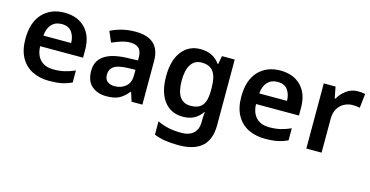

<svg xmlns="http://www.w3.org/2000/svg" viewBox="-79 -927 2973 1543"><g transform="rotate(15 1407.5 -156.0)"><path d="M301 -552Q410 -552 473.5 -487Q537 -422 537 -306V-241H180Q182 -168 221 -128Q260 -88 332 -88Q383 -88 424 -98Q465 -108 508 -127V-27Q468 -8 425 1Q382 10 321 10Q241 10 180 -20.5Q119 -51 84.5 -113Q50 -175 50 -267Q50 -406 119 -479Q188 -552 301 -552ZM303 -458Q251 -458 219.5 -425Q188 -392 183 -330H414Q413 -386 386 -422Q359 -458 303 -458Z M891 -552Q1095 -552 1095 -364V0H1005L981 -75H977Q941 -31 902.5 -10.5Q864 10 796 10Q723 10 675 -30.5Q627 -71 627 -157Q627 -322 878 -331L969 -334V-357Q969 -412 944 -434.5Q919 -457 875 -457Q836 -457 797.5 -444.5Q759 -432 723 -416L685 -504Q725 -525 777.5 -538.5Q830 -552 891 -552ZM903 -254Q821 -251 789 -227Q757 -203 757 -160Q757 -121 780 -103Q803 -85 839 -85Q894 -85 931.5 -116.5Q969 -148 969 -210V-256Z M1433 -552Q1487 -552 1527.5 -531.5Q1568 -511 1594 -473H1599L1612 -542H1718V6Q1718 122 1654 181Q1590 240 1457 240Q1395 240 1346 232Q1297 224 1255 207V96Q1298 117 1346.5 127.5Q1395 138 1456 138Q1521 138 1556 105Q1591 72 1591 13V-3Q1591 -16 1592.5 -36.5Q1594 -57 1595 -71H1591Q1566 -33 1527 -11.5Q1488 10 1432 10Q1334 10 1277 -63Q1220 -136 1220 -270Q1220 -403 1277.5 -477.5Q1335 -552 1433 -552ZM1468 -450Q1411 -450 1380.5 -403.5Q1350 -357 1350 -269Q1350 -91 1470 -91Q1538 -91 1568 -129Q1598 -167 1598 -250V-272Q1598 -364 1567.5 -407Q1537 -450 1468 -450Z M2097 -552Q2206 -552 2269.5 -487Q2333 -422 2333 -306V-241H1976Q1978 -168 2017 -128Q2056 -88 2128 -88Q2179 -88 2220 -98Q2261 -108 2304 -127V-27Q2264 -8 2221 1Q2178 10 2117 10Q2037 10 1976 -20.5Q1915 -51 1880.5 -113Q1846 -175 1846 -267Q1846 -406 1915 -479Q1984 -552 2097 -552ZM2099 -458Q2047 -458 2015.5 -425Q1984 -392 1979 -330H2210Q2209 -386 2182 -422Q2155 -458 2099 -458Z M2741 -552Q2756 -552 2773 -550.5Q2790 -549 2802 -546L2789 -428Q2777 -431 2761.5 -432.5Q2746 -434 2728 -434Q2693 -434 2660.5 -417.5Q2628 -401 2607 -367Q2586 -333 2586 -281V0H2459V-542H2557L2575 -448H2581Q2605 -491 2646.5 -521.5Q2688 -552 2741 -552Z"/></g></svg>

Font: Noto Sans Lao UI SemBd
Style: Regular
Weight: 600
Designer: Monotype Design Team
Foundry: Monotype Imaging Inc.
Version: Version 2.000; ttfautohint (v1.8.4.7-5d5b)